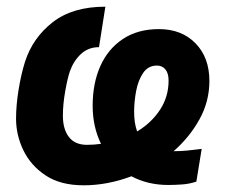

<svg xmlns="http://www.w3.org/2000/svg" viewBox="-20 -542 678 574"><path d="M483 11Q422 11 373 -15Q301 12 230 12Q161 12 116.5 -17.5Q72 -47 50 -92.5Q28 -138 28 -187Q28 -227 35.5 -273.5Q43 -320 55 -358Q78 -429 137.5 -475.5Q197 -522 295 -522L276 -401Q244 -401 222 -380.5Q200 -360 189 -329Q182 -309 175 -269.5Q168 -230 168 -196Q168 -156 186 -132.5Q204 -109 240 -109Q261 -109 282 -112Q257 -163 257 -226Q257 -293 280 -344.5Q303 -396 347.5 -425.5Q392 -455 455 -455Q523 -455 564.5 -412.5Q606 -370 606 -300Q606 -239 576.5 -185.5Q547 -132 499 -90H500Q520 -90 540.5 -92Q561 -94 583 -97L567 1Q546 8 523.5 9.5Q501 11 483 11ZM381 -208Q381 -192 383 -177.5Q385 -163 390 -149Q433 -175 458.5 -214Q484 -253 484 -301Q484 -323 474.5 -334.5Q465 -346 449 -346Q423 -346 408 -324Q393 -302 387 -270Q381 -238 381 -208Z"/></svg>

Font: Finlandica
Style: Bold Italic
Weight: 700
Italic angle: -8°
Designer: Niklas Ekholm, Juho Hiilivirta, Jaakko Suomalainen
Foundry: Helsinki Type Studio
Version: Version 1.064; ttfautohint (v1.8.4.7-5d5b)